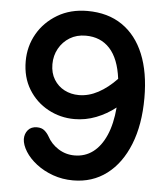

<svg xmlns="http://www.w3.org/2000/svg" viewBox="-52 -761 719 822"><g transform="rotate(5 307.5 -350.0)"><path d="M292 14Q246 14 205.5 -0.5Q165 -15 134 -39Q103 -63 85.5 -91Q68 -119 67 -144Q67 -167 80.5 -183Q94 -199 119 -199Q139 -199 151 -189Q163 -179 171 -165Q188 -133 219.5 -113Q251 -93 289 -93Q334 -93 368 -118.5Q402 -144 423.5 -193Q445 -242 451 -313Q413 -283 368 -265.5Q323 -248 275 -248Q214 -248 161.5 -276.5Q109 -305 77.5 -356.5Q46 -408 46 -477Q46 -541 76.5 -594.5Q107 -648 162.5 -681Q218 -714 291 -714Q379 -714 440.5 -672Q502 -630 534 -552Q566 -474 566 -364Q566 -249 532 -164Q498 -79 436.5 -32.5Q375 14 292 14ZM161 -474Q161 -436 178 -408.5Q195 -381 223 -366.5Q251 -352 285 -352Q327 -352 368 -374Q409 -396 447 -436Q436 -522 396.5 -565Q357 -608 293 -608Q254 -608 224.5 -590Q195 -572 178 -541.5Q161 -511 161 -474Z"/></g></svg>

Font: National Park SemiBold
Style: Regular
Weight: 600
Designer: Andrea Herstowski, Ben Hoepner
Version: Version 1.009